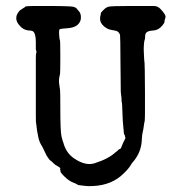

<svg xmlns="http://www.w3.org/2000/svg" viewBox="-20 -588 587 643"><path d="M181 -340Q176 -321 178 -308.5Q180 -296 180 -294Q180 -292 181 -288Q182 -284 182 -226Q182 -148 186 -131Q190 -114 193 -108V-107Q203 -74 229 -57Q266 -32 296 -41Q344 -56 368 -79Q369 -79 369 -79Q369 -79 370 -80.5Q371 -82 371.5 -81.5Q372 -81 374 -83.5Q376 -86 376 -86.5Q376 -87 377.5 -87Q379 -87 379.5 -88Q380 -89 381 -89Q384 -88 388 -99Q392 -110 396 -117Q400 -124 400 -126.5Q400 -129 399 -130Q398 -131 398.5 -132.5Q399 -134 397 -136Q395 -138 394.5 -145.5Q394 -153 394 -153.5Q394 -154 393.5 -156.5Q393 -159 393 -163Q391 -178 390 -211.5Q389 -245 388 -246Q387 -247 387 -255Q387 -263 386.5 -263.5Q386 -264 385.5 -270.5Q385 -277 384.5 -280.5Q384 -284 383.5 -376Q383 -468 382 -471.5Q381 -475 376 -481Q372 -485 354.5 -487.5Q337 -490 324 -504Q311 -518 317 -538Q318 -543 318 -544.5Q318 -546 324 -552Q334 -563 343 -565.5Q352 -568 417 -568Q482 -568 495 -568Q508 -568 517.5 -558Q527 -548 531.5 -540.5Q536 -533 533.5 -527Q531 -521 531 -516Q531 -511 524 -503Q511 -487 494.5 -486Q478 -485 472 -480.5Q466 -476 466 -466.5Q466 -457 464.5 -454.5Q463 -452 462 -439Q461 -426 461.5 -417Q462 -408 462.5 -395.5Q463 -383 464 -379Q465 -375 465.5 -280.5Q466 -186 464.5 -182Q463 -178 461.5 -165.5Q460 -153 458 -146Q456 -139 455 -122Q454 -85 434 -57Q432 -54 431 -52.5Q430 -51 426 -46.5Q422 -42 419 -37Q411 -23 394 -7Q355 32 292 35Q274 36 264.5 34.5Q255 33 248 32.5Q241 32 239 30Q237 28 225.5 23.5Q214 19 204 10.5Q194 2 188.5 -4.5Q183 -11 183 -12Q183 -13 182.5 -13.5Q182 -14 182.5 -16Q183 -18 181.5 -19Q180 -20 181 -20Q185 -25 174.5 -30.5Q164 -36 159.5 -41Q155 -46 150.5 -49Q146 -52 144 -55.5Q142 -59 139 -62.5Q136 -66 129.5 -80.5Q123 -95 119 -101Q111 -114 108 -130Q105 -146 104 -151Q103 -156 102.5 -163.5Q102 -171 101 -174Q100 -177 100 -205Q100 -233 100 -261Q100 -289 100 -335Q100 -381 100 -389Q100 -408 101 -409Q102 -410 102 -416L100 -422Q100 -422 100 -447Q100 -478 89 -484Q85 -486 75 -486Q58 -488 47 -501Q24 -525 43 -549Q46 -553 46.5 -553Q47 -553 51.5 -556.5Q56 -560 60 -562Q64 -564 64 -565L65 -566Q71 -568 97.5 -568Q124 -568 132.5 -568Q141 -568 149.5 -568Q158 -568 188.5 -567.5Q219 -567 226.5 -565Q234 -563 236.5 -559.5Q239 -556 245 -549.5Q251 -543 251 -529Q251 -515 240 -505Q229 -495 206.5 -493.5Q184 -492 180.5 -490.5Q177 -489 178 -472.5Q179 -456 180.5 -454.5Q182 -453 182 -398.5Q182 -344 181 -340Z"/></svg>

Font: TT2020 Style E
Style: Regular
Weight: 400
Version: Version 00.2